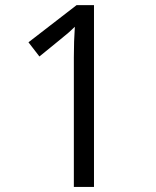

<svg xmlns="http://www.w3.org/2000/svg" viewBox="-20 -734 612 754"><path d="M349.1 0H270V-508.8Q270 -572.3 273.9 -628.9Q263.7 -618.7 251 -607.4Q238.3 -596.2 134.8 -512.2L91.8 -567.9L280.8 -713.9H349.1Z"/></svg>

Font: f01836669
Style: Regular
Weight: 400
Foundry: Ascender Corporation
Version: Version 1.10